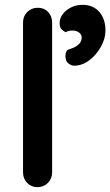

<svg xmlns="http://www.w3.org/2000/svg" viewBox="-20 -772 455 792"><path d="M195 -61Q195 -35 177.5 -17.5Q160 0 134 0Q109 0 92 -17.5Q75 -35 75 -61V-679Q75 -705 92.5 -722.5Q110 -740 136 -740Q162 -740 178.5 -722.5Q195 -705 195 -679ZM415 -646Q415 -613 396.5 -579.5Q378 -546 348.5 -523.5Q319 -501 286 -501Q275 -501 262.5 -510Q250 -519 250 -541Q250 -564 264.5 -568.5Q279 -573 289 -578Q302 -585 309.5 -594.5Q317 -604 317 -618Q317 -629 306.5 -637.5Q296 -646 279 -646Q273 -646 265 -644.5Q257 -643 251 -639Q241 -644 233.5 -651.5Q226 -659 226 -676Q226 -707 254.5 -729.5Q283 -752 321 -752Q364 -752 389.5 -723Q415 -694 415 -646Z"/></svg>

Font: zvoove
Style: Bold
Weight: 700
Designer: Vernon Adams (Nunito) & Andrew Paglinawan (Quicksand)
Foundry: zvoove
Version: Version 3.006